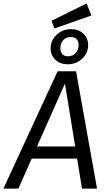

<svg xmlns="http://www.w3.org/2000/svg" viewBox="-49 -1106 635 1126"><path d="M403 -176H137L59 0H-29L289 -688H397L520 0H432ZM392 -247 332 -616 168 -247ZM468 -842Q468 -795 433 -762Q398 -729 348 -729Q304 -729 276 -755.5Q248 -782 248 -822Q248 -869 283 -902Q318 -935 368 -935Q412 -935 440 -908.5Q468 -882 468 -842ZM305 -823Q305 -801 316.5 -788.5Q328 -776 349 -776Q379 -776 395.5 -796Q412 -816 412 -842Q412 -864 400 -876.5Q388 -889 367 -889Q338 -889 321.5 -870Q305 -851 305 -823ZM487 -1015 270 -939 253 -984 459 -1086Z"/></svg>

Font: FiraGO Book
Style: Italic
Weight: 350
Italic angle: -8°
Designer: bBox Type GmbH
Foundry: bBox Type GmbH
Version: Version 1.001